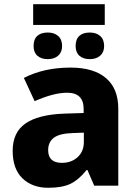

<svg xmlns="http://www.w3.org/2000/svg" viewBox="-20 -879 651 909"><path d="M540 -364V0H426L394 -74H390Q353 -28 314 -9Q275 10 208 10Q133 10 86.5 -34.5Q40 -79 40 -165Q40 -252 100 -294Q160 -336 282 -341L376 -344V-363Q376 -440 298 -440Q234 -440 144 -400L93 -510Q188 -559 314 -559Q423 -559 481.5 -509.5Q540 -460 540 -364ZM324 -249Q261 -247 234.5 -226.5Q208 -206 208 -168Q208 -108 273 -108Q318 -108 347.5 -135Q377 -162 377 -207V-251ZM476 -761H137V-859H476ZM274 -661Q274 -632 255.5 -615.5Q237 -599 206 -599Q175 -599 157 -615Q139 -631 139 -661Q139 -693 156.5 -709Q174 -725 206 -725Q237 -725 255.5 -708.5Q274 -692 274 -661ZM473 -661Q473 -632 454.5 -615.5Q436 -599 405 -599Q374 -599 356 -615Q338 -631 338 -661Q338 -693 355.5 -709Q373 -725 405 -725Q436 -725 454.5 -708.5Q473 -692 473 -661Z"/></svg>

Font: Noto Sans UI ExtraBold
Style: Regular
Weight: 800
Designer: Monotype Design Team
Foundry: Monotype Imaging Inc.
Version: Version 1.001